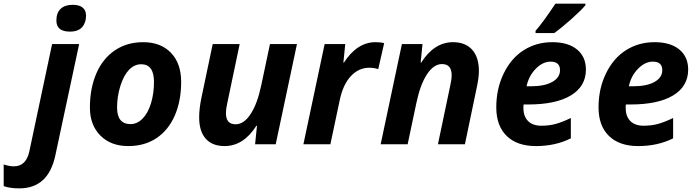

<svg xmlns="http://www.w3.org/2000/svg" viewBox="-149 -786 3794 1046"><path d="M-43.9 240.2Q-94.7 240.2 -128.9 228V109.9Q-99.1 120.1 -73.2 120.1Q-6.3 120.1 11.2 37.1L134.8 -545.9H282.2L152.8 59.1Q115.2 240.2 -43.9 240.2ZM158.2 -673.8Q158.2 -716.3 181.4 -738Q204.6 -759.8 247.1 -759.8Q282.7 -759.8 301.3 -744.6Q319.8 -729.5 319.8 -701.2Q319.8 -662.1 298.3 -637.9Q276.9 -613.8 231.9 -613.8Q158.2 -613.8 158.2 -673.8Z M689.9 -339.8Q689.9 -436 620.1 -436Q583.5 -436 554.4 -406.2Q525.4 -376.5 507.1 -318.8Q488.8 -261.2 488.8 -200.2Q488.8 -109.9 562 -109.9Q598.6 -109.9 627.9 -139.9Q657.2 -169.9 673.6 -223.4Q689.9 -276.9 689.9 -339.8ZM837.9 -339.8Q837.9 -236.8 803.5 -157.2Q769 -77.6 704.1 -33.9Q639.2 9.8 549.8 9.8Q454.6 9.8 397.7 -47.6Q340.8 -105 340.8 -200.2Q340.8 -304.2 375.7 -385.5Q410.6 -466.8 476.6 -511.5Q542.5 -556.2 630.9 -556.2Q726.6 -556.2 782.2 -498.5Q837.9 -440.9 837.9 -339.8Z M1009.8 -545.9H1156.7L1089.8 -227.1Q1082 -193.8 1082 -168.9Q1082 -108.9 1134.8 -108.9Q1179.7 -108.9 1216.3 -164.6Q1252.9 -220.2 1273.9 -319.8L1321.8 -545.9H1468.8L1353 0H1240.7L1251 -101.1H1248Q1177.2 9.8 1074.7 9.8Q1007.3 9.8 971.7 -30.5Q936 -70.8 936 -147Q936 -192.4 947.8 -251Z M1897 -556.2Q1925.8 -556.2 1943.8 -550.8L1911.6 -409.2Q1889.6 -417 1862.8 -417Q1806.2 -417 1763.4 -372.3Q1720.7 -327.6 1702.6 -244.1L1650.9 0H1503.9L1619.6 -545.9H1731.9L1721.7 -444.8H1724.6Q1796.4 -556.2 1897 -556.2Z M2383.8 0H2236.8L2303.7 -318.8Q2311.5 -352.1 2311.5 -377Q2311.5 -437 2258.8 -437Q2213.9 -437 2177.2 -381.3Q2140.6 -325.7 2119.6 -226.1L2071.8 0H1924.8L2040.5 -545.9H2152.8L2142.6 -444.8H2145.5Q2216.8 -556.2 2318.8 -556.2Q2386.2 -556.2 2423.1 -515.4Q2460 -474.6 2460 -398.9Q2460 -363.3 2448.7 -311Z M2850.6 -450.2Q2807.6 -450.2 2769.5 -411.1Q2731.4 -372.1 2719.7 -315.9H2741.7Q2817.4 -315.9 2859.6 -339.6Q2901.9 -363.3 2901.9 -403.8Q2901.9 -450.2 2850.6 -450.2ZM2770.5 9.8Q2668 9.8 2611.3 -45.4Q2554.7 -100.6 2554.7 -201.2Q2554.7 -302.2 2595 -385.5Q2635.3 -468.8 2704.1 -512.5Q2772.9 -556.2 2859.9 -556.2Q2946.3 -556.2 2994.6 -516.4Q3043 -476.6 3043 -407.2Q3043 -315.9 2961.4 -266.4Q2879.9 -216.8 2728.5 -216.8H2703.6L2702.6 -206.5V-196.8Q2702.6 -152.3 2727.8 -126.7Q2752.9 -101.1 2799.8 -101.1Q2842.3 -101.1 2877 -110.4Q2911.6 -119.6 2960.9 -143.1V-32.2Q2877 9.8 2770.5 9.8ZM2768.6 -618.2Q2807.1 -661.1 2877 -766.1H3040.5V-757.8Q3018.1 -730.5 2965.3 -683.3Q2912.6 -636.2 2870.6 -606H2768.6Z M3407.7 -450.2Q3364.7 -450.2 3326.7 -411.1Q3288.6 -372.1 3276.9 -315.9H3298.8Q3374.5 -315.9 3416.7 -339.6Q3459 -363.3 3459 -403.8Q3459 -450.2 3407.7 -450.2ZM3327.6 9.8Q3225.1 9.8 3168.5 -45.4Q3111.8 -100.6 3111.8 -201.2Q3111.8 -302.2 3152.1 -385.5Q3192.4 -468.8 3261.2 -512.5Q3330.1 -556.2 3417 -556.2Q3503.4 -556.2 3551.8 -516.4Q3600.1 -476.6 3600.1 -407.2Q3600.1 -315.9 3518.6 -266.4Q3437 -216.8 3285.6 -216.8H3260.7L3259.8 -206.5V-196.8Q3259.8 -152.3 3284.9 -126.7Q3310.1 -101.1 3356.9 -101.1Q3399.4 -101.1 3434.1 -110.4Q3468.8 -119.6 3518.1 -143.1V-32.2Q3434.1 9.8 3327.6 9.8Z"/></svg>

Font: TypoPRO Open Sans
Style: Bold Italic
Weight: 700
Italic angle: -12°
Foundry: Ascender Corporation
Version: Version 1.10